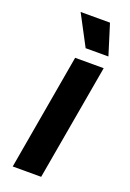

<svg xmlns="http://www.w3.org/2000/svg" viewBox="-145 -802 579 855"><g transform="rotate(20 144.5 -375.0)"><path d="M221.2 -750 266.1 -606H158.2L82 -750ZM264.2 -549.8 168 0H33.2L128.9 -549.8Z"/></g></svg>

Font: Stilu SemiBold
Style: Italic
Weight: 600
Italic angle: -10°
Designer: Genilson Lima Santos
Foundry: Genilson Lima Santos
Version: Version 1.200;PS 001.200;hotconv 1.0.88;makeotf.lib2.5.64775